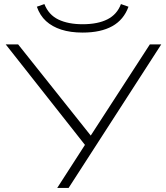

<svg xmlns="http://www.w3.org/2000/svg" viewBox="-20 -923 814 943"><path d="M261 0 406 -225 407 -199 8 -705H69L429 -253H423L716 -705H772L317 0ZM386 -763Q326 -763 281 -777.5Q236 -792 206 -819.5Q176 -847 161 -890L198 -903Q219 -850 267 -827Q315 -804 386 -804Q460 -804 507.5 -828Q555 -852 574 -903L611 -890Q588 -826 531.5 -794.5Q475 -763 386 -763Z"/></svg>

Font: Nunito Sans 10pt Expanded ExtraLight
Style: Regular
Weight: 250
Width: 7
Designer: Vernon Adams
Foundry: Vernon Adams
Version: Version 3.101;gftools[0.9.27]